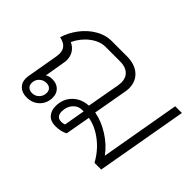

<svg xmlns="http://www.w3.org/2000/svg" viewBox="-98 -819 1090 1090"><g transform="rotate(45 446.5 -274.0)"><path d="M860 -551 763 0H709Q675 -63 620 -105.5Q565 -148 506 -158L479 -7Q450 10 404 10Q366 10 345.5 -12.5Q325 -35 325 -72Q325 -129 362 -166.5Q399 -204 457 -207L493 -408Q495 -424 495 -430Q495 -467 471.5 -488.5Q448 -510 407 -510H288Q243 -510 199 -477Q155 -444 129 -390Q157 -377 171.5 -354Q186 -331 186 -301Q186 -289 183 -275L163 -156Q180 -167 204 -167Q239 -167 259.5 -147Q280 -127 280 -95Q280 -49 250 -19.5Q220 10 174 10Q137 10 115.5 -10Q94 -30 94 -62Q94 -73 95 -79L129 -275Q131 -291 131 -298Q131 -354 67 -366Q81 -414 114 -458.5Q147 -503 193 -530.5Q239 -558 288 -558H412Q475 -558 512 -525.5Q549 -493 549 -438Q549 -425 546 -408L510 -205Q570 -194 627.5 -157.5Q685 -121 722 -70L806 -551ZM459 -163H449Q415 -163 393 -138Q371 -113 371 -74Q371 -54 381 -42.5Q391 -31 411 -31Q427 -31 437 -36ZM136 -68Q136 -50 147.5 -39.5Q159 -29 178 -29Q203 -29 220 -46.5Q237 -64 237 -89Q237 -107 226 -117.5Q215 -128 196 -128Q171 -128 153.5 -111Q136 -94 136 -68Z"/></g></svg>

Font: Bai Jamjuree Light
Style: Italic
Weight: 300
Italic angle: -10°
Version: Version 1.000; ttfautohint (v1.6)